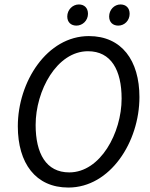

<svg xmlns="http://www.w3.org/2000/svg" viewBox="-20 -830 674 862"><path d="M287 12C475 12 606 -193 606 -394C606 -559 526 -668 379 -668C191 -668 60 -463 60 -263C60 -97 140 12 287 12ZM291 -56C187 -56 140 -141 140 -269C140 -423 235 -600 375 -600C479 -600 526 -515 526 -387C526 -234 431 -56 291 -56ZM323 -715C351 -715 375 -738 375 -768C375 -795 358 -810 334 -810C306 -810 282 -786 282 -756C282 -730 299 -715 323 -715ZM511 -715C539 -715 562 -738 562 -768C562 -795 545 -810 521 -810C493 -810 470 -786 470 -756C470 -730 487 -715 511 -715Z"/></svg>

Font: Source Sans Pro
Style: Italic
Weight: 400
Italic angle: -11°
Designer: Paul D. Hunt
Foundry: Adobe Systems Incorporated
Version: Version 3.006;hotconv 1.0.111;makeotfexe 2.5.65597